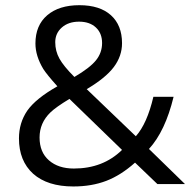

<svg xmlns="http://www.w3.org/2000/svg" viewBox="-20 -695 720 725"><path d="M260.9 -404.4Q319.5 -438.8 342.5 -467.4Q365.5 -496 365.5 -532.6Q365.5 -569.3 342 -591.3Q318.5 -613.2 278.6 -613.2Q238.6 -613.2 213.6 -591.3Q188.6 -569.3 188.6 -535.6Q188.6 -502 204.5 -473.5Q220.4 -444.9 260.9 -404.4ZM258.8 -58.6Q369.1 -58.6 440.8 -128.9L242.2 -321.5Q190.6 -290.2 170.4 -270.5Q129.4 -231 129.4 -175.7Q129.4 -120.3 164.8 -89.5Q200.2 -58.6 258.8 -58.6ZM51.6 -172.4Q51.6 -231 82.9 -277Q115.3 -323.1 196.7 -369.1Q157.7 -412.5 143.6 -434.3Q113.8 -483.8 113.8 -530.8Q113.8 -599.1 158.2 -637.3Q202.7 -675.4 279.8 -675.4Q356.9 -675.4 398.9 -637.5Q440.8 -599.6 440.8 -531.9Q440.8 -483.3 409.8 -441.9Q378.7 -400.4 307.4 -358.4L492.9 -180.5Q535.4 -228 559.2 -329.6H635.5Q604.1 -199.7 542.5 -132.5L678.5 0H574.3L489.9 -80.9Q436.8 -33.4 381.4 -12.1Q326.1 9.1 256.8 9.1Q159.3 9.1 105.2 -38.9Q51.6 -87.5 51.6 -172.4Z"/></svg>

Font: KhulaRegular
Style: Regular
Weight: 400
Designer: Erin McLaughlin, Steve Matteson
Version: Version 1.001;PS 1.0;hotconv 1.0.72;makeotf.lib2.5.5900; ttf